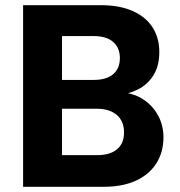

<svg xmlns="http://www.w3.org/2000/svg" viewBox="-20 -720 692 740"><path d="M69 0V-700H369Q441 -700 491.5 -677.5Q542 -655 568 -614.5Q594 -574 594 -519Q594 -466 571.5 -430Q549 -394 511 -375Q473 -356 428 -352L444 -364Q493 -362 530.5 -338Q568 -314 589 -275.5Q610 -237 610 -191Q610 -134 583 -91Q556 -48 504.5 -24Q453 0 379 0ZM219 -122H354Q404 -122 431 -144.5Q458 -167 458 -210Q458 -253 430 -277Q402 -301 352 -301H219ZM219 -412H342Q390 -412 416 -434Q442 -456 442 -496Q442 -536 416 -558.5Q390 -581 341 -581H219Z"/></svg>

Font: DM Sans 12pt Black
Style: Regular
Weight: 900
Version: Version 4.004;gftools[0.9.30]